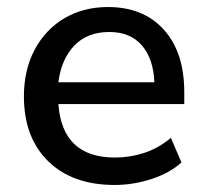

<svg xmlns="http://www.w3.org/2000/svg" viewBox="-20 -517 588 546"><path d="M306 9Q186 9 117 -58.5Q48 -126 48 -243Q48 -318 78.5 -375.5Q109 -433 163 -465Q217 -497 287 -497Q388 -497 446 -432.5Q504 -368 504 -255V-221H146Q157 -69 307 -69Q349 -69 389.5 -82Q430 -95 466 -125L496 -55Q463 -25 411 -8Q359 9 306 9ZM291 -426Q228 -426 191 -387Q154 -348 146 -283H419Q416 -351 383 -388.5Q350 -426 291 -426Z"/></svg>

Font: Nunito Sans SemiBold
Style: Regular
Weight: 600
Designer: Vernon Adams
Foundry: Vernon Adams
Version: Version 3.101; ttfautohint (v1.8.4.7-5d5b);gftools[0.9.27]